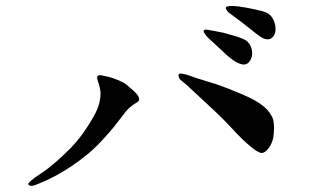

<svg xmlns="http://www.w3.org/2000/svg" viewBox="-20 -709 1040 640"><path d="M315 -403Q313 -419 309 -430Q305 -441 304 -447Q303 -453 306 -456Q309 -459 318 -458Q329 -456 343 -452.5Q357 -449 375 -441.5Q393 -434 402 -426.5Q411 -419 424.5 -407Q438 -395 441.5 -387Q445 -379 443 -374Q441 -370 427.5 -362Q414 -354 400 -338L359 -285Q338 -260 315.5 -236Q293 -212 267 -191Q241 -170 216 -153.5Q191 -137 167 -124Q143 -111 129.5 -105.5Q116 -100 102 -94Q88 -88 81 -90Q74 -92 74 -96Q74 -98 83 -106.5Q92 -115 114.5 -129.5Q137 -144 161.5 -165Q186 -186 211 -211Q236 -236 256 -264Q276 -292 291 -318.5Q306 -345 311 -365.5Q316 -386 315 -403ZM589 -463Q603 -461 634 -449L702 -428Q737 -416 786.5 -395Q836 -374 859.5 -354Q883 -334 891 -309Q896 -284 891 -251Q887 -230 875 -214.5Q863 -199 852 -199Q842 -199 816 -220Q790 -241 755.5 -278.5Q721 -316 679 -354.5Q637 -393 616.5 -412.5Q596 -432 587 -438.5Q578 -445 576 -452Q574 -459 576 -462Q578 -465 589 -463ZM734 -527 703 -556 678 -579Q668 -588 662.5 -596.5Q657 -605 659.5 -608Q662 -611 671 -610Q678 -609 693 -606L724 -600Q725 -600 759.5 -590Q794 -580 803.5 -571.5Q813 -563 817.5 -550Q822 -537 820 -523Q818 -513 811.5 -504Q805 -495 795 -494Q787 -493 772.5 -499.5Q758 -506 734 -527ZM874 -578Q864 -577 852.5 -584Q841 -591 821 -607Q801 -623 783 -637L752 -660Q742 -666 737 -673Q732 -680 733 -684Q734 -689 753 -689Q772 -689 801 -683.5Q830 -678 853.5 -672Q877 -666 886.5 -651.5Q896 -637 898 -621Q900 -600 892.5 -589.5Q885 -579 874 -578Z"/></svg>

Font: ChillKai
Style: Regular
Weight: 400
Designer: ChillType
Foundry: 寒蝉字型
Version: Version 2.000